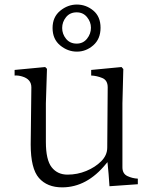

<svg xmlns="http://www.w3.org/2000/svg" viewBox="-20 -806 679 840"><path d="M43.9 -475.6V-500L177.7 -512.7L185.5 -504.9L180.7 -353.5V-185.5Q180.7 -106.4 206.1 -74.2Q231.4 -42 275.4 -42Q318.4 -42 357.4 -58.1Q396.5 -74.2 422.9 -100.6Q449.2 -127 449.2 -160.2L451.2 -423.8Q451.2 -455.1 427.2 -464.8Q403.3 -474.6 378.9 -475.6V-500L511.7 -512.7L519.5 -503.9L515.6 -353.5V-74.2Q515.6 -45.9 537.6 -35.6Q559.6 -25.4 583 -24.4V0L459 8.8Q457 -17.6 455.1 -44.9Q452.1 -71.3 450.2 -96.7L444.3 -89.8Q360.4 13.7 252 13.7Q186.5 13.7 150.4 -27.3Q114.3 -68.4 114.3 -173.8L117.2 -423.8Q117.2 -460 76.2 -471.7Q59.6 -476.6 43.9 -475.6ZM210 -683.6Q210 -731.4 243.2 -758.8Q276.4 -786.1 316.4 -786.1Q356.4 -786.1 388.2 -759.8Q419.9 -733.4 419.9 -684.6Q419.9 -635.7 388.2 -607.9Q356.4 -580.1 316.4 -580.1Q276.4 -580.1 243.2 -607.4Q210 -634.8 210 -683.6ZM252 -683.6Q252 -657.2 269 -636.2Q286.1 -615.2 315.4 -615.2Q343.8 -615.2 360.8 -636.7Q377.9 -658.2 377.9 -684.6Q377.9 -710 360.8 -731Q343.8 -752 315.4 -752Q286.1 -752 269 -731Q252 -710 252 -683.6Z"/></svg>

Font: GenEi Koburi Mincho v6
Style: Regular
Weight: 400
Designer: o_tamon (Modified)
Foundry: o_tamon / Adobe Systems Incorporated
Version: Version 6.1